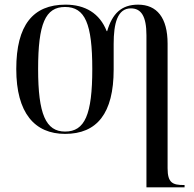

<svg xmlns="http://www.w3.org/2000/svg" viewBox="-20 -566 833 826"><path d="M610 -414V240H774V230H771C723 230 701 221 701 158V-378C701 -490 655 -546 574 -546C502 -546 463 -507 441 -432H439C409 -509 346 -546 262 -546C122 -546 50 -458 50 -269C50 -80 129 10 260 10C397 10 469 -78 469 -267V-377C469 -465 485 -530 543 -530C587 -530 610 -497 610 -414ZM260 0C177 0 144 -75 144 -269C144 -464 175 -536 260 -536C346 -536 377 -464 377 -269C377 -73 345 0 260 0Z"/></svg>

Font: Noto Serif Display SemiCondensed
Style: Regular
Weight: 400
Width: 4
Designer: Monotype Design Team
Foundry: Monotype Imaging Inc.
Version: Version 2.009